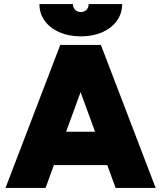

<svg xmlns="http://www.w3.org/2000/svg" viewBox="-20 -920 789 940"><path d="M546 0 290 -700H474L742 0ZM7 0 275 -700H459L203 0ZM133 -112V-275H617V-112ZM376 -742Q317 -742 271 -762Q225 -782 199 -818Q173 -854 173 -900H337Q337 -883 348 -872Q359 -861 376 -861Q393 -861 403.5 -872Q414 -883 414 -900H578Q578 -854 552 -818Q526 -782 480.5 -762Q435 -742 376 -742Z"/></svg>

Font: Figtree Black
Style: Regular
Weight: 900
Designer: Erik Kennedy
Foundry: Erik Kennedy
Version: Version 2.001;gftools[0.9.30]